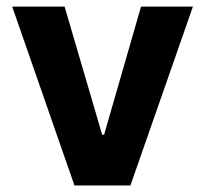

<svg xmlns="http://www.w3.org/2000/svg" viewBox="-20 -566 626 586"><path d="M568.8 -545.9 378.1 0H207.2L17.2 -545.9H177.1L291.8 -154.9H297.7L410.5 -545.9Z"/></svg>

Font: Inter
Style: Regular
Weight: 400
Designer: Rasmus Andersson
Foundry: rsms
Version: Version 4.000;git-8c9346024